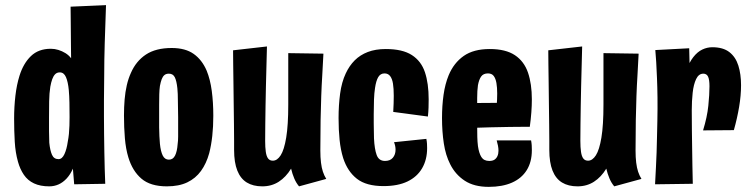

<svg xmlns="http://www.w3.org/2000/svg" viewBox="-20 -716 2907 748"><path d="M35 -254Q35 -300 40 -343Q45 -386 56 -421Q71 -469 100.5 -497.5Q130 -526 178 -526Q193 -526 207.5 -521.5Q222 -517 235 -509Q248 -501 257 -489Q257 -507 256.5 -533.5Q256 -560 256 -589.5Q256 -619 255.5 -645.5Q255 -672 255 -690L393 -696Q390 -615 388 -547.5Q386 -480 386 -425.5Q386 -371 385 -325Q385 -295 385 -261.5Q385 -228 385.5 -193Q386 -158 386.5 -123.5Q387 -89 388 -57.5Q389 -26 390 0L269 2L264 -59Q254 -36 239.5 -20.5Q225 -5 208 2.5Q191 10 172 10Q137 10 112.5 -1.5Q88 -13 73 -35Q58 -57 50 -86Q40 -121 37.5 -163.5Q35 -206 35 -254ZM171 -258Q171 -230 171 -205Q171 -180 172 -160Q175 -130 182.5 -113Q190 -96 208 -96Q222 -96 231 -115.5Q240 -135 244 -164Q247 -179 248.5 -194.5Q250 -210 250.5 -227Q251 -244 251 -260Q251 -289 250.5 -316Q250 -343 248 -365Q245 -397 237 -415.5Q229 -434 213 -434Q202 -434 195 -427Q188 -420 183.5 -407.5Q179 -395 176 -378Q172 -353 171.5 -321.5Q171 -290 171 -258Z M630 10Q566 10 531 -20Q496 -50 480 -103Q470 -136 466.5 -177.5Q463 -219 463 -266Q463 -299 465.5 -328.5Q468 -358 474 -384Q480 -410 490 -432Q510 -478 548.5 -503.5Q587 -529 649 -529Q702 -529 734.5 -506Q767 -483 785 -441Q799 -407 805 -362Q811 -317 811 -265Q811 -223 807 -186.5Q803 -150 795 -119Q784 -79 763 -50Q742 -21 709.5 -5.5Q677 10 630 10ZM638 -94Q654 -94 662 -110Q670 -126 672 -154Q674 -168 674 -184Q674 -200 674 -218.5Q674 -237 674 -259Q673 -295 673 -323.5Q673 -352 671 -372Q668 -401 661 -415Q654 -429 638 -429Q627 -429 620.5 -423.5Q614 -418 610 -407.5Q606 -397 603 -381Q601 -367 600.5 -348.5Q600 -330 600 -307.5Q600 -285 600 -259Q600 -238 600 -219.5Q600 -201 601 -185.5Q602 -170 603 -156Q606 -126 614 -110Q622 -94 638 -94Z M1002 10Q966 10 941.5 -5Q917 -20 904.5 -51.5Q892 -83 892 -132Q892 -141 892 -167Q892 -193 891.5 -229.5Q891 -266 890.5 -308Q890 -350 889.5 -390.5Q889 -431 888.5 -465Q888 -499 888 -520L1020 -535Q1019 -497 1018 -457.5Q1017 -418 1016 -379.5Q1015 -341 1014.5 -303.5Q1014 -266 1013.5 -232Q1013 -198 1013 -167Q1013 -142 1015.5 -124.5Q1018 -107 1024.5 -98.5Q1031 -90 1043 -90Q1060 -90 1073.5 -111Q1087 -132 1095 -180Q1103 -228 1103 -309Q1103 -334 1103 -359Q1103 -384 1103 -409Q1103 -434 1103 -459Q1103 -484 1103 -509L1240 -507Q1238 -462 1235.5 -423Q1233 -384 1231.5 -341.5Q1230 -299 1229 -248.5Q1228 -198 1228 -130Q1228 -103 1230.5 -82.5Q1233 -62 1238 -47Q1243 -32 1251 -19L1145 10Q1134 -3 1126.5 -20.5Q1119 -38 1114 -59Q1094 -26 1066 -8Q1038 10 1002 10Z M1474 9Q1407 9 1370.5 -19.5Q1334 -48 1317 -100Q1307 -132 1303 -171Q1299 -210 1299 -256Q1299 -306 1305 -351Q1311 -396 1327 -430Q1341 -460 1362 -481Q1383 -502 1413 -513.5Q1443 -525 1483 -525Q1548 -525 1584.5 -501.5Q1621 -478 1635.5 -434.5Q1650 -391 1650 -329Q1650 -313 1649.5 -296.5Q1649 -280 1647 -262L1512 -280Q1513 -297 1513.5 -313.5Q1514 -330 1514 -343Q1514 -371 1511 -390Q1508 -409 1500 -419.5Q1492 -430 1478 -430Q1462 -430 1453.5 -415.5Q1445 -401 1441 -373Q1438 -354 1437 -328Q1436 -302 1436 -271Q1436 -252 1436 -236Q1436 -220 1436.5 -205Q1437 -190 1437 -177Q1439 -135 1447.5 -112Q1456 -89 1480 -89Q1500 -89 1510.5 -101.5Q1521 -114 1521 -133Q1521 -140 1519.5 -147.5Q1518 -155 1515 -162L1641 -175Q1643 -165 1643.5 -156Q1644 -147 1644 -139Q1644 -94 1624.5 -60.5Q1605 -27 1567.5 -9Q1530 9 1474 9Z M1884 12Q1827 12 1790.5 -12Q1754 -36 1734 -76Q1716 -111 1709 -157.5Q1702 -204 1702 -256Q1702 -304 1708 -346.5Q1714 -389 1728 -423Q1748 -471 1786.5 -498Q1825 -525 1888 -525Q1950 -525 1986 -501Q2022 -477 2037 -433Q2052 -389 2052 -329Q2052 -305 2050 -278Q2048 -251 2044 -222L1915 -304Q1916 -317 1916.5 -329Q1917 -341 1917 -352Q1917 -375 1914 -392.5Q1911 -410 1903.5 -420Q1896 -430 1881 -430Q1863 -430 1854.5 -418Q1846 -406 1842 -384Q1839 -363 1839 -334.5Q1839 -306 1839 -272Q1839 -247 1839 -224Q1839 -201 1839.5 -182Q1840 -163 1842 -147Q1846 -119 1855.5 -104Q1865 -89 1886 -89Q1899 -89 1906.5 -94Q1914 -99 1918 -108Q1922 -117 1922 -129Q1922 -138 1920 -148.5Q1918 -159 1915 -169H2049Q2051 -159 2051.5 -149.5Q2052 -140 2052 -131Q2052 -85 2032 -53Q2012 -21 1974.5 -4.5Q1937 12 1884 12ZM1739 -214 1735 -314 2015 -316 2044 -222Q2044 -222 2022.5 -222Q2001 -222 1966 -221.5Q1931 -221 1890 -220Q1849 -219 1809 -217.5Q1769 -216 1739 -214Z M2230 10Q2194 10 2169.5 -5Q2145 -20 2132.5 -51.5Q2120 -83 2120 -132Q2120 -141 2120 -167Q2120 -193 2119.5 -229.5Q2119 -266 2118.5 -308Q2118 -350 2117.5 -390.5Q2117 -431 2116.5 -465Q2116 -499 2116 -520L2248 -535Q2247 -497 2246 -457.5Q2245 -418 2244 -379.5Q2243 -341 2242.5 -303.5Q2242 -266 2241.5 -232Q2241 -198 2241 -167Q2241 -142 2243.5 -124.5Q2246 -107 2252.5 -98.5Q2259 -90 2271 -90Q2288 -90 2301.5 -111Q2315 -132 2323 -180Q2331 -228 2331 -309Q2331 -334 2331 -359Q2331 -384 2331 -409Q2331 -434 2331 -459Q2331 -484 2331 -509L2468 -507Q2466 -462 2463.5 -423Q2461 -384 2459.5 -341.5Q2458 -299 2457 -248.5Q2456 -198 2456 -130Q2456 -103 2458.5 -82.5Q2461 -62 2466 -47Q2471 -32 2479 -19L2373 10Q2362 -3 2354.5 -20.5Q2347 -38 2342 -59Q2322 -26 2294 -8Q2266 10 2230 10Z M2719 -208Q2735 -260 2739.5 -304Q2744 -348 2744 -380Q2744 -406 2738.5 -417.5Q2733 -429 2720 -429Q2702 -429 2692 -408Q2682 -387 2678.5 -354.5Q2675 -322 2675 -287L2628 -244Q2628 -310 2634.5 -358.5Q2641 -407 2653 -440Q2665 -473 2681 -493.5Q2697 -514 2716 -523Q2735 -532 2755 -532Q2797 -532 2821.5 -513Q2846 -494 2856.5 -460.5Q2867 -427 2867 -384Q2867 -344 2859.5 -299.5Q2852 -255 2839 -209ZM2532 2Q2534 -36 2535.5 -65Q2537 -94 2538 -122Q2539 -150 2539.5 -179.5Q2540 -209 2541 -246Q2542 -294 2541.5 -335.5Q2541 -377 2539.5 -412Q2538 -447 2536.5 -474Q2535 -501 2533 -521L2665 -528Q2666 -498 2666.5 -464Q2667 -430 2669.5 -387.5Q2672 -345 2675 -287Q2675 -244 2675.5 -207.5Q2676 -171 2676.5 -137.5Q2677 -104 2677.5 -70.5Q2678 -37 2679 0Z"/></svg>

Font: Truculenta Black
Style: Regular
Weight: 900
Version: Version 1.002